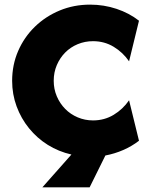

<svg xmlns="http://www.w3.org/2000/svg" viewBox="-20 -658 630 821"><path d="M161.1 143.1 285.4 2.8Q230.6 -9.7 184.4 -38.5Q138.2 -67.4 104.2 -109.4Q70.1 -151.4 51 -203.1Q31.9 -254.9 31.9 -312.5Q31.9 -380.6 57.6 -439.9Q83.3 -499.3 129.2 -543.8Q175 -588.2 235.4 -613.2Q295.8 -638.2 365.3 -638.2Q424.3 -638.2 478.5 -620.1Q532.6 -602.1 574.3 -569.4L531.9 -395.8Q505.6 -434 466 -458Q426.4 -481.9 377.8 -481.9Q343.1 -481.9 312.2 -469.1Q281.2 -456.2 258.7 -433.3Q236.1 -410.4 222.9 -379.5Q209.7 -348.6 209.7 -312.5Q209.7 -277.1 222.9 -246.2Q236.1 -215.3 258.7 -192.4Q281.2 -169.4 312.2 -156.2Q343.1 -143.1 377.8 -143.1Q426.4 -143.1 466 -167Q505.6 -191 531.9 -229.2L574.3 -56.2Q543.8 -32.6 507.3 -16.7Q470.8 -0.7 430.6 6.9L363.2 143.1Z"/></svg>

Font: Afacad Flux ExtraBold
Style: Regular
Weight: 800
Designer: Kristian Moeller
Foundry: Dicotype
Version: Version 1.100